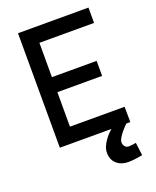

<svg xmlns="http://www.w3.org/2000/svg" viewBox="-163 -788 888 1093"><g transform="rotate(-20 280.5 -242.0)"><path d="M82 -694H509V-601H178V-393H449V-302H178V-93H509L510 0H486Q483 2 473 12.5Q463 23 452 36.5Q441 50 432 65Q423 80 423 92Q423 106 431.5 116.5Q440 127 454 127Q459 127 466 126.5Q473 126 481 125Q490 124 499 122L509 200Q494 203 479 205Q451 210 422 210Q380 210 352.5 186Q325 162 325 119Q325 100 333 81.5Q341 63 352 47.5Q363 32 375 19.5Q387 7 396 0H83Z"/></g></svg>

Font: Panefresco 600wt
Style: Regular
Weight: 600
Designer: Campivisivi
Foundry: Campivisivi & Chank Co
Version: Version 1.001